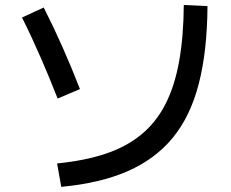

<svg xmlns="http://www.w3.org/2000/svg" viewBox="-20 -771 920 766"><path d="M207.8 -118.9Q318.9 -130 401.7 -157.8Q484.4 -185.6 543.3 -233.9Q602.2 -282.2 639.4 -354.4Q676.7 -426.7 694.4 -525Q712.2 -623.3 713.3 -751.1L807.8 -746.7Q806.7 -567.8 773.3 -437.8Q740 -307.8 670 -222.2Q600 -136.7 490 -88.3Q380 -40 224.4 -25.6ZM210 -377.8Q177.8 -460 142.2 -541.7Q106.7 -623.3 67.8 -701.1L154.4 -741.1Q193.3 -664.4 230 -581.7Q266.7 -498.9 298.9 -415.6Z"/></svg>

Font: Paperlogy 5 Medium
Style: Regular
Weight: 500
Designer: redesigned by Lee Juim, glyphs from Gmarket Sans & Montserrat
Foundry: PT&
Version: Version 1.001